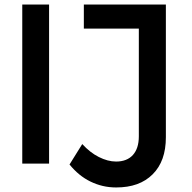

<svg xmlns="http://www.w3.org/2000/svg" viewBox="-20 -720 843 845"><path d="M78 -700V0H196V-700ZM652 47C691 8 710 -46 710 -116V-700H349V-594H591V-120C591 -84 582 -57 565 -38C548 -19 523 -9 491 -9C466 -9 441 -16 415 -29C389 -42 365 -61 342 -86L286 4C313 37 343 62 378 79C413 96 450 105 491 105C560 105 613 86 652 47Z"/></svg>

Font: Argentum Sans
Style: Regular
Weight: 400
Designer: Julieta Ulanovsky
Foundry: Julieta Ulanovsky
Version: Version 5.001;March 29, 2019;FontCreator 11.5.0.2425 64-bit